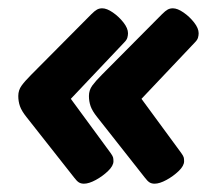

<svg xmlns="http://www.w3.org/2000/svg" viewBox="-20 -489 510 462"><path d="M182 -47Q175 -47 170 -50Q165 -53 159 -61L44 -207Q32 -222 28 -233.5Q24 -245 24 -258Q24 -272 32 -283Q40 -294 55 -309L200 -455Q208 -463 213.5 -466Q219 -469 226 -469Q237 -469 251.5 -459Q266 -449 277 -435Q288 -421 288 -409Q288 -404 286.5 -398.5Q285 -393 279 -387L119 -218V-294L246 -121Q251 -114 252 -110.5Q253 -107 253 -101Q253 -90 240 -77.5Q227 -65 210.5 -56Q194 -47 182 -47ZM352 -47Q345 -47 340 -50Q335 -53 329 -61L214 -207Q202 -222 198 -233.5Q194 -245 194 -258Q194 -272 202 -283Q210 -294 225 -309L370 -455Q378 -463 383.5 -466Q389 -469 396 -469Q407 -469 421.5 -459Q436 -449 447 -435Q458 -421 458 -409Q458 -404 456.5 -398.5Q455 -393 449 -387L289 -218V-294L416 -121Q421 -114 422 -110.5Q423 -107 423 -101Q423 -90 410 -77.5Q397 -65 380.5 -56Q364 -47 352 -47Z"/></svg>

Font: Asap Black
Style: Italic
Weight: 900
Italic angle: -6°
Designer: Pablo Cosgaya
Foundry: Omnibus-Type
Version: Version 3.001